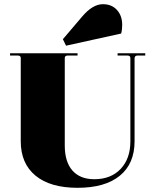

<svg xmlns="http://www.w3.org/2000/svg" viewBox="-20 -884 737 916"><path d="M295 -666 280 -697 372 -805Q422 -864 471 -864Q513 -864 538 -836.5Q563 -809 563 -765Q563 -742 558 -724ZM350 12Q220 12 149.5 -46Q79 -104 79 -210V-607Q79 -619 65 -619H28V-630H350V-619H303Q289 -619 289 -607V-190Q289 -112 325.5 -70.5Q362 -29 430 -29Q509 -29 555.5 -78Q602 -127 602 -210V-607Q602 -619 588 -619H541V-630H673V-619H636Q622 -619 622 -605V-210Q622 -103 551.5 -45.5Q481 12 350 12Z"/></svg>

Font: Arapey Black-Display
Style: Regular
Weight: 900
Designer: Eduardo Rodriguez Tunni
Foundry: Eduardo Rodriguez Tunni
Version: Version 4.000